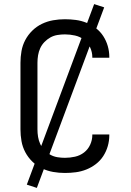

<svg xmlns="http://www.w3.org/2000/svg" viewBox="-20 -837 640 938"><path d="M297 8Q268 8 239.5 3Q211 -2 185 -14.5Q159 -27 138 -47.5Q117 -68 103.5 -93.5Q90 -119 85 -147.5Q80 -176 80 -205V-530Q80 -559 85 -587.5Q90 -616 103.5 -641.5Q117 -667 138 -687.5Q159 -708 185 -720.5Q211 -733 239.5 -738Q268 -743 297 -743Q324 -743 350.5 -739.5Q377 -736 402 -726Q427 -716 448.5 -699.5Q470 -683 484.5 -660.5Q499 -638 506.5 -612Q514 -586 514 -559V-555H431V-558Q431 -582 420.5 -605Q410 -628 390.5 -643Q371 -658 346.5 -663.5Q322 -669 297 -669Q279 -669 260.5 -666Q242 -663 226 -654Q210 -645 197 -631.5Q184 -618 176.5 -601.5Q169 -585 166 -567Q163 -549 163 -530V-205Q163 -186 166 -168Q169 -150 176.5 -133.5Q184 -117 197 -103.5Q210 -90 226 -81Q242 -72 260.5 -69Q279 -66 297 -66Q322 -66 346.5 -71.5Q371 -77 390.5 -92Q410 -107 420.5 -130Q431 -153 431 -177V-180H514V-176Q514 -149 506.5 -123Q499 -97 484.5 -74.5Q470 -52 448.5 -35.5Q427 -19 402 -9Q377 1 350.5 4.5Q324 8 297 8ZM160 81 111 65 440 -817 489 -801Z"/></svg>

Font: R Plex Mono
Style: Regular
Weight: 400
Monospace: yes
Designer: Belleve Invis
Foundry: Belleve Invis
Version: Version 31.8.0